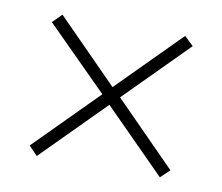

<svg xmlns="http://www.w3.org/2000/svg" viewBox="-51 -594 557 481"><g transform="rotate(10 227.5 -353.5)"><path d="M384 -534 407 -512 250 -354 406 -196 383 -174 227 -331 70 -173 48 -196 205 -354 49 -510 72 -533 227 -376Z"/></g></svg>

Font: Noto Sans Lao UI Cond ExtLt
Style: Regular
Weight: 200
Width: 3
Designer: Monotype Design Team
Foundry: Monotype Imaging Inc.
Version: Version 2.000; ttfautohint (v1.8.4.7-5d5b)